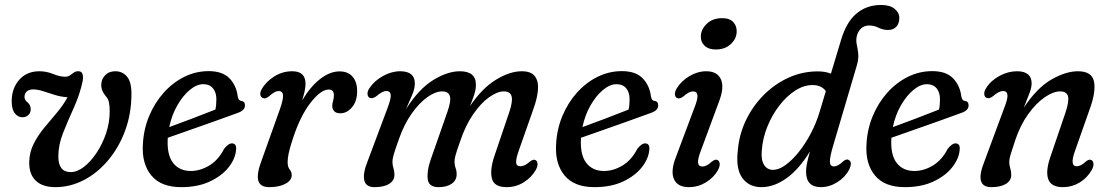

<svg xmlns="http://www.w3.org/2000/svg" viewBox="-20 -743 4466 772"><path d="M508.5 -366Q508.5 -287 483.5 -218.8Q458.5 -150.5 415.2 -99Q372 -47.5 317.2 -19Q262.5 9.5 202.5 9.5Q151 9.5 123.8 -16.5Q96.5 -42.5 97.5 -92Q98.5 -131.5 115.5 -165Q132.5 -198.5 157.5 -228.8Q182.5 -259 208 -289Q233.5 -319 251.5 -352Q225.5 -353.5 200.8 -361.2Q176 -369 153.8 -376.2Q131.5 -383.5 113 -383.5Q96.5 -383.5 87.5 -375Q78.5 -366.5 78.5 -353Q78.5 -341.5 90 -332Q103.5 -321 103.5 -303.5Q103.5 -289 93.8 -280.2Q84 -271.5 70.5 -271.5Q52 -271.5 39.5 -287.5Q27 -303.5 27 -336Q27 -387.5 57.2 -422Q87.5 -456.5 138.5 -456.5Q166.5 -456.5 193.8 -445.5Q221 -434.5 241.5 -434.5Q253.5 -434.5 261.2 -440Q269 -445.5 276.8 -451.2Q284.5 -457 296 -456.5Q318.5 -456 312.5 -417Q300.5 -362 277 -310.2Q253.5 -258.5 234 -209.5Q214.5 -160.5 214.5 -114Q214.5 -51 264.5 -51Q290.5 -51 317.8 -72.2Q345 -93.5 368.5 -128.8Q392 -164 406.5 -207Q421 -250 421 -294.5Q421 -318.5 418 -332Q415 -345.5 406 -355.5Q387 -377.5 387 -400.5Q387 -424 402.5 -440.2Q418 -456.5 443.5 -456.5Q472.5 -456.5 490.5 -435.2Q508.5 -414 508.5 -366Z M929 -139Q926 -104 898.8 -69.8Q871.5 -35.5 823.2 -13Q775 9.5 708.5 9.5Q627 9.5 588.2 -37.8Q549.5 -85 554.5 -163Q557.5 -223 579.5 -276Q601.5 -329 637.8 -369.8Q674 -410.5 720.5 -433.8Q767 -457 819 -457Q874.5 -457 902.5 -428.2Q930.5 -399.5 936 -354.5Q939 -339 948.5 -337.5Q964 -336.5 965 -321Q966.5 -299 934.5 -288.5Q896.5 -274.5 844.5 -256Q792.5 -237.5 741.2 -219.5Q690 -201.5 654.5 -189V-187Q650.5 -121 675.8 -88.2Q701 -55.5 747 -55.5Q785 -55.5 821.5 -77.5Q858 -99.5 881 -144.5Q899 -167.5 914 -166.5Q932.5 -165 929 -139ZM797.5 -404.5Q771 -404.5 743.2 -381.5Q715.5 -358.5 693 -319.5Q670.5 -280.5 660.5 -232Q700.5 -246.5 753.2 -266.5Q806 -286.5 846 -302.5Q850 -319 850 -344Q850 -371.5 836.2 -388Q822.5 -404.5 797.5 -404.5Z M1040.5 -348Q1031.5 -349 1027.8 -358.5Q1024 -368 1031 -382Q1047 -412.5 1081 -434.5Q1115 -456.5 1155 -456.5Q1208.5 -456.5 1208.5 -406Q1208.5 -393 1204.8 -376Q1201 -359 1195 -339.5Q1229 -396 1268 -426Q1307 -456 1345.5 -456Q1379 -456 1397.5 -434.8Q1416 -413.5 1416 -376.5Q1416 -336 1395.5 -311.8Q1375 -287.5 1348.5 -287.5Q1331 -287.5 1323.5 -296.2Q1316 -305 1316 -316.5Q1316 -327 1319.2 -337Q1322.5 -347 1322.5 -360Q1322.5 -383 1302 -383Q1270 -383 1228.8 -330Q1187.5 -277 1158 -187Q1145 -148 1140.8 -127.2Q1136.5 -106.5 1136.5 -90.5Q1136.5 -72 1144.8 -61.5Q1153 -51 1153 -39Q1153 -17.5 1127.5 -4Q1102 9.5 1063 9.5Q1025 9.5 1018.2 -18Q1011.5 -45.5 1033 -101L1105.5 -304Q1119 -342 1118 -359.5Q1117 -377 1100 -377Q1085 -377 1062.5 -356.5Q1048.5 -345 1040.5 -348Z M1711 -99 1779 -293.5Q1794.5 -337.5 1788.8 -356.5Q1783 -375.5 1758 -375.5Q1730.5 -375.5 1698 -352.2Q1665.5 -329 1635.2 -286.2Q1605 -243.5 1584.5 -185Q1569 -142 1563.5 -123.2Q1558 -104.5 1558 -91.5Q1558 -79 1562 -67Q1566 -55 1566 -40.5Q1566 -17 1544.8 -3.8Q1523.5 9.5 1486 9.5Q1450.5 9.5 1444.5 -18.8Q1438.5 -47 1459.5 -98.5L1538 -308Q1552.5 -346 1551 -361.5Q1549.5 -377 1533.5 -377Q1517 -377 1492.5 -355.5Q1477 -345 1467.5 -349.5Q1459 -352.5 1457.8 -363.8Q1456.5 -375 1465 -388Q1485 -418 1519.5 -437.2Q1554 -456.5 1589 -456.5Q1648 -456.5 1648 -407.5Q1648 -386.5 1637.5 -362Q1627 -337.5 1612.5 -304.5Q1664 -385.5 1721.8 -421Q1779.5 -456.5 1829 -456.5Q1894.5 -456.5 1893.5 -401Q1893.5 -382.5 1886.5 -361.5Q1879.5 -340.5 1869.5 -316Q1918 -388 1973.8 -422.2Q2029.5 -456.5 2078 -456.5Q2116 -456.5 2131 -436Q2146 -415.5 2143 -381.2Q2140 -347 2125 -305.5L2067.5 -142Q2054.5 -106.5 2055.2 -90.5Q2056 -74.5 2072 -74.5Q2080.5 -74.5 2089.5 -78.5Q2098.5 -82.5 2111 -93.5Q2124.5 -104 2132.5 -99.5Q2140 -96.5 2141.2 -85.8Q2142.5 -75 2134.5 -60Q2117.5 -30 2086.2 -10.2Q2055 9.5 2017 9.5Q1966.5 9.5 1957.8 -25.5Q1949 -60.5 1968.5 -117.5L2028 -293Q2042.5 -336 2037 -355.8Q2031.5 -375.5 2006 -375.5Q1979.5 -375.5 1946.8 -352.2Q1914 -329 1882.8 -284Q1851.5 -239 1829.5 -173Q1816.5 -136.5 1812 -120Q1807.5 -103.5 1807.5 -93Q1807.5 -79 1812 -67Q1816.5 -55 1816 -40.5Q1815.5 -17.5 1795.8 -4Q1776 9.5 1743.5 9.5Q1703.5 9.5 1699.8 -22.8Q1696 -55 1711 -99Z M2590.5 -139Q2587.5 -104 2560.2 -69.8Q2533 -35.5 2484.8 -13Q2436.5 9.5 2370 9.5Q2288.5 9.5 2249.8 -37.8Q2211 -85 2216 -163Q2219 -223 2241 -276Q2263 -329 2299.2 -369.8Q2335.5 -410.5 2382 -433.8Q2428.5 -457 2480.5 -457Q2536 -457 2564 -428.2Q2592 -399.5 2597.5 -354.5Q2600.5 -339 2610 -337.5Q2625.5 -336.5 2626.5 -321Q2628 -299 2596 -288.5Q2558 -274.5 2506 -256Q2454 -237.5 2402.8 -219.5Q2351.5 -201.5 2316 -189V-187Q2312 -121 2337.2 -88.2Q2362.5 -55.5 2408.5 -55.5Q2446.5 -55.5 2483 -77.5Q2519.5 -99.5 2542.5 -144.5Q2560.5 -167.5 2575.5 -166.5Q2594 -165 2590.5 -139ZM2459 -404.5Q2432.5 -404.5 2404.8 -381.5Q2377 -358.5 2354.5 -319.5Q2332 -280.5 2322 -232Q2362 -246.5 2414.8 -266.5Q2467.5 -286.5 2507.5 -302.5Q2511.5 -319 2511.5 -344Q2511.5 -371.5 2497.8 -388Q2484 -404.5 2459 -404.5Z M2858 -544Q2828.5 -544 2812.5 -559.8Q2796.5 -575.5 2798 -599.5Q2799.5 -626.5 2822.8 -648.2Q2846 -670 2884 -670Q2913.5 -670 2928.5 -654Q2943.5 -638 2942 -613Q2940.5 -586 2917.5 -565Q2894.5 -544 2858 -544ZM2798 -137Q2785 -103.5 2786.8 -88.5Q2788.5 -73.5 2804.5 -73.5Q2812.5 -73.5 2821.2 -77.8Q2830 -82 2842 -93Q2856.5 -104.5 2865 -99.5Q2872.5 -96 2873.8 -85Q2875 -74 2866.5 -58.5Q2849.5 -28.5 2818 -9.5Q2786.5 9.5 2750 9.5Q2704 9.5 2689.8 -23Q2675.5 -55.5 2698.5 -113.5L2772 -309.5Q2786 -344.5 2784.2 -360Q2782.5 -375.5 2766.5 -375.5Q2750 -375.5 2727.5 -355Q2712.5 -344 2703 -348.5Q2695 -351.5 2693.8 -362.5Q2692.5 -373.5 2701.5 -388.5Q2719.5 -417.5 2752.2 -437Q2785 -456.5 2820 -456.5Q2864 -456.5 2878.8 -423.8Q2893.5 -391 2869.5 -330.5Z M3394.5 -61.5Q3378.5 -30.5 3346.8 -10.5Q3315 9.5 3280.5 9.5Q3221 9.5 3221 -53Q3221 -67 3224.5 -85Q3228 -103 3237 -134.5Q3192.5 -62 3142.2 -26.2Q3092 9.5 3041.5 9.5Q2991 9.5 2964.2 -28.2Q2937.5 -66 2947 -141.5Q2952.5 -204 2979.8 -260.5Q3007 -317 3050.8 -361Q3094.5 -405 3150.2 -430.5Q3206 -456 3268.5 -456Q3298 -456 3321 -447L3361.5 -581.5Q3383 -654.5 3424 -688.8Q3465 -723 3522.5 -723Q3558.5 -723 3577.2 -707.5Q3596 -692 3596 -671Q3596 -648.5 3584 -635.5Q3572 -622.5 3550.5 -622.5Q3530.5 -622.5 3512.5 -631.5Q3494.5 -640.5 3474 -640.5Q3454.5 -640.5 3441.5 -627.8Q3428.5 -615 3424.5 -595.5Q3421.5 -579.5 3425 -563.5Q3428.5 -547.5 3430.8 -527.8Q3433 -508 3425.5 -481L3330 -157.5Q3317 -114 3316.8 -94Q3316.5 -74 3333 -74Q3349.5 -74 3370 -94Q3375 -98.5 3381 -100.8Q3387 -103 3392 -100Q3409 -92 3394.5 -61.5ZM3043 -138Q3039.5 -100 3052.2 -80Q3065 -60 3088 -60Q3111.5 -60 3138.2 -79.2Q3165 -98.5 3191.5 -131.5Q3218 -164.5 3240 -206.2Q3262 -248 3275.5 -293L3300.5 -376.5Q3283.5 -401 3247 -401Q3212 -401 3177.5 -378.8Q3143 -356.5 3113.8 -318.8Q3084.5 -281 3065.5 -234Q3046.5 -187 3043 -138Z M3838.5 -139Q3835.5 -104 3808.2 -69.8Q3781 -35.5 3732.8 -13Q3684.5 9.5 3618 9.5Q3536.5 9.5 3497.8 -37.8Q3459 -85 3464 -163Q3467 -223 3489 -276Q3511 -329 3547.2 -369.8Q3583.5 -410.5 3630 -433.8Q3676.5 -457 3728.5 -457Q3784 -457 3812 -428.2Q3840 -399.5 3845.5 -354.5Q3848.5 -339 3858 -337.5Q3873.5 -336.5 3874.5 -321Q3876 -299 3844 -288.5Q3806 -274.5 3754 -256Q3702 -237.5 3650.8 -219.5Q3599.5 -201.5 3564 -189V-187Q3560 -121 3585.2 -88.2Q3610.5 -55.5 3656.5 -55.5Q3694.5 -55.5 3731 -77.5Q3767.5 -99.5 3790.5 -144.5Q3808.5 -167.5 3823.5 -166.5Q3842 -165 3838.5 -139ZM3707 -404.5Q3680.5 -404.5 3652.8 -381.5Q3625 -358.5 3602.5 -319.5Q3580 -280.5 3570 -232Q3610 -246.5 3662.8 -266.5Q3715.5 -286.5 3755.5 -302.5Q3759.5 -319 3759.5 -344Q3759.5 -371.5 3745.8 -388Q3732 -404.5 3707 -404.5Z M3947.5 -349.5Q3938.5 -352.5 3937.5 -364.2Q3936.5 -376 3945.5 -389.5Q3965 -420 3999.5 -438.2Q4034 -456.5 4069 -456.5Q4128 -456.5 4128 -407.5Q4128 -391 4119.5 -368.8Q4111 -346.5 4096.5 -310Q4150 -390.5 4208 -423.5Q4266 -456.5 4314 -456.5Q4370.5 -456.5 4378.8 -415Q4387 -373.5 4361.5 -304L4302.5 -136.5Q4280 -74.5 4309 -74.5Q4317 -74.5 4325.5 -78.5Q4334 -82.5 4346 -93.5Q4359.5 -104.5 4368 -99.5Q4375 -96.5 4376.5 -85.8Q4378 -75 4370 -60Q4351.5 -27.5 4320.8 -9Q4290 9.5 4254 9.5Q4206.5 9.5 4195 -22.2Q4183.5 -54 4203 -111L4264 -290Q4279.5 -336 4274.2 -355.8Q4269 -375.5 4242.5 -375.5Q4215 -375.5 4180.5 -351.8Q4146 -328 4114.2 -284Q4082.5 -240 4062 -179Q4048 -137 4043 -120.2Q4038 -103.5 4038 -92Q4038 -79.5 4042 -67Q4046 -54.5 4046 -39.5Q4046 -16.5 4024.5 -3.5Q4003 9.5 3966 9.5Q3896 9.5 3938.5 -95L4017.5 -308Q4032.5 -346 4030.8 -361.5Q4029 -377 4013 -377Q3996.5 -377 3973 -356.5Q3957 -344.5 3947.5 -349.5Z"/></svg>

Font: Fraunces 72pt S100
Style: Italic
Weight: 400
Italic angle: -16°
Version: Version 1.000; ttfautohint (v1.8.3)